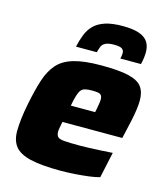

<svg xmlns="http://www.w3.org/2000/svg" viewBox="-109 -807 780 899"><g transform="rotate(15 280.5 -357.0)"><path d="M268 8Q174 8 120.5 -5Q67 -18 45.5 -46Q24 -74 24 -118Q24 -146 28 -180Q32 -214 40 -254Q54 -324 70 -374Q86 -424 114 -456Q142 -488 192.5 -503Q243 -518 327 -518Q412 -518 458.5 -507Q505 -496 523.5 -471.5Q542 -447 542 -406Q542 -387 538.5 -361Q535 -335 529 -307.5Q523 -280 517 -254L508 -215H218Q216 -204 213 -189Q210 -174 210 -167Q210 -149 218 -141Q226 -133 250.5 -131Q275 -129 326 -129Q345 -129 371 -130Q397 -131 426 -132.5Q455 -134 483 -136L456 -11Q436 -5 404.5 -1Q373 3 337.5 5.5Q302 8 268 8ZM236 -299H354L357 -313Q360 -331 362 -342.5Q364 -354 364 -363Q364 -376 359 -382.5Q354 -389 343.5 -391Q333 -393 315 -393Q294 -393 281.5 -390Q269 -387 261.5 -378Q254 -369 248 -350Q242 -331 236 -299ZM188 -572Q195 -604 206 -632Q217 -660 237 -680Q257 -700 290.5 -711Q324 -722 375 -722Q427 -722 456.5 -711Q486 -700 498.5 -680Q511 -660 511 -631Q511 -618 509 -603Q507 -588 503 -572H403Q405 -579 406 -586Q407 -593 407 -599Q407 -612 397.5 -619.5Q388 -627 359 -627Q331 -627 317 -620Q303 -613 298 -600.5Q293 -588 289 -572Z"/></g></svg>

Font: Saira Thin ExtraBold
Style: Italic
Weight: 800
Italic angle: -12°
Version: Version 1.101